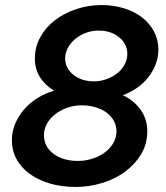

<svg xmlns="http://www.w3.org/2000/svg" viewBox="-20 -730 658 760"><path d="M280 10Q224 10 178 -3.5Q132 -17 98 -41.5Q64 -66 45.5 -100Q27 -134 27 -175Q27 -209 40 -240Q53 -271 75.5 -297Q98 -323 128.5 -342Q159 -361 194 -371Q159 -392 138.5 -424Q118 -456 118 -498Q118 -544 139.5 -583Q161 -622 197.5 -650Q234 -678 282 -694Q330 -710 382 -710Q430 -710 471.5 -697Q513 -684 543 -660.5Q573 -637 590 -604.5Q607 -572 607 -533Q607 -503 596 -475Q585 -447 566.5 -423.5Q548 -400 522 -382Q496 -364 466 -353Q510 -333 536.5 -295.5Q563 -258 563 -211Q563 -160 538.5 -119.5Q514 -79 474.5 -50Q435 -21 384 -5.5Q333 10 280 10ZM352 -408Q377 -408 401 -416.5Q425 -425 443.5 -439.5Q462 -454 473 -474Q484 -494 484 -517Q484 -556 451.5 -582.5Q419 -609 371 -609Q344 -609 320 -600Q296 -591 278 -576Q260 -561 249 -541Q238 -521 238 -499Q238 -460 270.5 -434Q303 -408 352 -408ZM289 -93Q316 -93 343 -101Q370 -109 392 -124.5Q414 -140 427.5 -162Q441 -184 441 -211Q441 -233 430.5 -252Q420 -271 401.5 -284.5Q383 -298 358 -305.5Q333 -313 304 -313Q273 -313 246 -303.5Q219 -294 198.5 -278Q178 -262 166 -240.5Q154 -219 154 -195Q154 -150 191.5 -121.5Q229 -93 289 -93Z"/></svg>

Font: Rosa Sans SemiBold
Style: Italic
Weight: 600
Italic angle: -12°
Designer: Pentagram / MCKL
Foundry: Pentagram / MCKL
Version: Version 1.005;September 16, 2019;FontCreator 11.5.0.2425 64-